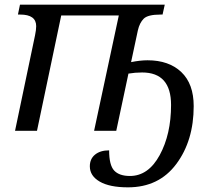

<svg xmlns="http://www.w3.org/2000/svg" viewBox="-20 -556 898 816"><path d="M525.9 -243.2 474.1 0H379.9L484.9 -490.2H240.2L137.2 0H43.9L128.9 -405.8Q133.8 -429.2 133.8 -444.8Q133.8 -494.1 65.9 -494.1H56.2L64.9 -536.1H680.2L670.9 -494.1H662.1Q608.4 -494.1 590.8 -476.6Q573.2 -459 565.9 -426.8L537.1 -292Q576.2 -299.8 606.9 -299.8Q697.8 -299.8 750.5 -249.8Q803.2 -199.7 803.2 -105Q803.2 42 729.2 141.1Q655.3 240.2 523.9 240.2Q445.8 240.2 403.8 215.8Q361.8 191.4 361.8 150.9Q361.8 119.1 384 101.1Q406.2 83 443.8 83Q443.8 146 465.3 168.9Q486.8 191.9 532.2 191.9Q610.4 191.9 658.7 103.3Q707 14.6 707 -109.9Q707 -248 584 -248Q554.2 -248 525.9 -243.2Z"/></svg>

Font: Droid Serif
Style: Italic
Weight: 400
Italic angle: -12°
Designer: Monotype Design team
Foundry: Monotype Imaging Inc.
Version: Version 1.03